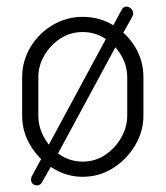

<svg xmlns="http://www.w3.org/2000/svg" viewBox="-20 -529 501 581"><path d="M230 6Q182 6 140 -20Q98 -46 72.5 -88Q47 -130 47 -179V-295Q47 -344 72 -386Q97 -428 139 -453Q181 -478 230 -478Q280 -478 321.5 -453.5Q363 -429 388.5 -387.5Q414 -346 414 -295V-179Q414 -131 388.5 -88.5Q363 -46 321.5 -20Q280 6 230 6ZM230 -40Q268 -40 298 -60Q328 -80 346.5 -112Q365 -144 365 -179V-295Q365 -330 347 -361Q329 -392 298.5 -412Q268 -432 230 -432Q192 -432 162 -412Q132 -392 114 -361Q96 -330 96 -295V-179Q96 -144 114 -112Q132 -80 162.5 -60Q193 -40 230 -40ZM91 32Q85 32 79.5 27.5Q74 23 74 15Q74 9 76 5L104 -47L323 -453L349 -501Q354 -509 363 -509Q370 -509 376.5 -503Q383 -497 383 -489Q383 -483 379 -476L353 -430L133 -23L108 21Q103 32 91 32Z"/></svg>

Font: Dosis Light
Style: Regular
Weight: 300
Designer: EdgarTolentino, PabloImpallari, IginoMarini
Foundry: EdgarTolentino, PabloImpallari, IginoMarini
Version: Version 3.001; ttfautohint (v1.8.2)